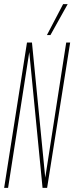

<svg xmlns="http://www.w3.org/2000/svg" viewBox="-21 -905 358 925"><path d="M-1 0 109 -700H133L197 -49L298 -700H317L206 0H184L120 -654L18 0ZM205 -736 283 -885H305L222 -736Z"/></svg>

Font: Georama
Style: Italic
Weight: 400
Width: 2
Italic angle: -9°
Designer: Jean-Baptiste Levee
Foundry: Production Type
Version: Version 1.000